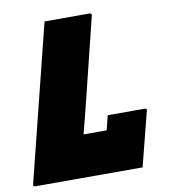

<svg xmlns="http://www.w3.org/2000/svg" viewBox="-106 -768 735 836"><g transform="rotate(-10 262.0 -350.0)"><path d="M-16 0Q-29 0 -25 -11Q12 -158 48.5 -305.5Q85 -453 122 -600Q128 -625 134.5 -650Q141 -675 147 -700H346Q351 -700 353.5 -696.5Q356 -693 354 -689Q323 -565 292 -437.5Q261 -310 229 -186H331Q335 -202 339 -218Q343 -234 347 -250H510Q522 -250 518 -239Q503 -182 487.5 -119.5Q472 -57 457 0Z"/></g></svg>

Font: Recursive Sn Lnr St Blk
Style: Italic
Weight: 900
Italic angle: -15°
Version: Version 1.079;hotconv 1.0.112;makeotfexe 2.5.65598; ttfautoh